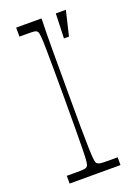

<svg xmlns="http://www.w3.org/2000/svg" viewBox="-142 -801 622 862"><g transform="rotate(-20 169.0 -370.0)"><path d="M36 0V-37Q51 -37 63 -37Q75 -37 85 -37Q111 -37 120 -38.5Q129 -40 133 -44Q136 -46 138 -52Q140 -58 141.5 -75Q143 -92 143.5 -126.5Q144 -161 144.5 -219.5Q145 -278 145 -370Q145 -459 144.5 -517Q144 -575 143.5 -609Q143 -643 141.5 -660Q140 -677 138 -683Q136 -689 133 -691Q129 -695 120 -696Q111 -697 88 -697Q80 -697 70.5 -697Q61 -697 50 -697V-740H171Q171 -728 170.5 -710.5Q170 -693 169.5 -666.5Q169 -640 169 -600Q169 -560 169 -503.5Q169 -447 169 -368Q169 -278 169.5 -219.5Q170 -161 171 -126.5Q172 -92 173.5 -75Q175 -58 177 -52Q179 -46 183 -44Q188 -40 197 -38.5Q206 -37 236 -37Q245 -37 255.5 -37Q266 -37 279 -37V0ZM259 -621H235L239 -739H287Z"/></g></svg>

Font: Ojuju Light
Style: Regular
Weight: 300
Designer: Chisaokwu Joboson, Mirko Velimirovic
Foundry: Udi Foundry
Version: Version 1.000